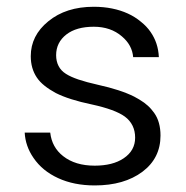

<svg xmlns="http://www.w3.org/2000/svg" viewBox="-20 -551 556 573"><path d="M383.3 -140.1Q383.3 -160.2 375.5 -176Q367.7 -191.9 352.5 -203.1Q323.7 -224.1 253.9 -239.3Q186 -253.4 146.5 -273.4Q127.4 -283.7 113 -295.2Q98.6 -306.6 89.8 -319.8Q71.8 -346.7 71.8 -383.3Q71.8 -444.8 124 -487.3Q176.8 -530.8 259.8 -530.8Q289.1 -530.8 314.5 -525.6Q339.8 -520.5 361.3 -510.7Q382.8 -501 400.9 -485.8Q418 -472.2 429.4 -455.6Q440.9 -439 447 -420.4Q453.1 -401.9 454.1 -380.4H377.4Q374.5 -416.5 343.8 -442.4Q310.5 -471.2 259.8 -471.2Q208 -471.2 178.2 -448.2Q147.5 -424.3 147.5 -386.2Q147.5 -368.2 154.8 -354Q162.1 -339.8 176.8 -330.6Q190.4 -321.8 214.1 -313.7Q237.8 -305.7 272.5 -297.9Q339.4 -283.2 380.4 -262.7Q388.7 -258.3 396 -253.9Q403.3 -249.5 409.7 -244.9Q416 -240.2 421.4 -235.4Q426.8 -230.5 431.4 -225.1Q436 -219.7 439.9 -214.4Q449.7 -200.7 454.3 -183.8Q459 -167 459 -146.5Q459 -79.1 405.3 -38.6Q350.6 2.4 262.7 2.4Q200.7 2.4 153.3 -19.5Q106.4 -41 80.1 -79.6Q67.9 -97.2 61.3 -116.2Q54.7 -135.3 53.7 -155.3H129.9Q134.8 -111.3 168.5 -85Q204.6 -56.6 262.7 -56.6Q289.1 -56.6 310.8 -62Q332.5 -67.4 349.1 -78.6Q383.3 -101.6 383.3 -140.1Z"/></svg>

Font: Vazir Light UI
Style: Light-UI
Weight: 300
Designer: Saber Rastikerdar
Foundry: Saber Rastikerdar
Version: Version 30.0.0